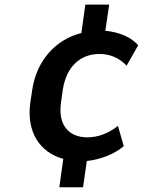

<svg xmlns="http://www.w3.org/2000/svg" viewBox="-20 -684 653 825"><path d="M336.9 120.6 353 7.8C411.6 1.5 471.7 -21.5 511.7 -56.2L486.8 -143.1C445.8 -109.9 398.4 -93.8 356 -93.8C276.9 -93.8 228 -145 242.2 -244.1L249.5 -295.9C264.2 -397.9 325.2 -452.1 407.2 -452.1C451.2 -452.1 492.2 -436 523.9 -401.9L573.7 -489.3C543 -525.9 488.8 -546.4 432.6 -551.8L449.2 -664.1H346.7L329.6 -542C220.7 -515.1 136.2 -424.3 118.2 -295.9L110.4 -244.1C92.3 -117.2 151.4 -28.3 252 -1.5L234.9 120.6Z"/></svg>

Font: Winston SemiBold
Style: Italic
Weight: 600
Italic angle: -8.13011°
Designer: Vernon Adams, Kim Jin-seong, David Berlow, Cristiano Sobral
Foundry: The Winston Project Authors
Version: Version 3.004